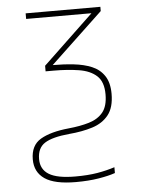

<svg xmlns="http://www.w3.org/2000/svg" viewBox="-54 -571 638 855"><g transform="rotate(-5 265.0 -144.0)"><path d="M251 240Q156 240 112 210Q68 180 68 123Q68 60 113 33.5Q158 7 239 -1Q291 -6 331 -18Q371 -30 393.5 -57.5Q416 -85 416 -138Q416 -194 387 -220.5Q358 -247 307.5 -255Q257 -263 195 -263H159V-288L385 -503H93V-528H427V-509L193 -288Q242 -288 287 -283Q332 -278 367 -263.5Q402 -249 422.5 -218.5Q443 -188 443 -138Q443 -77 416.5 -43.5Q390 -10 344 4.5Q298 19 239 24Q164 31 130 52.5Q96 74 96 124Q96 170 133 192.5Q170 215 251 215Q307 215 348.5 208Q390 201 427 189V215Q399 225 353.5 232.5Q308 240 251 240Z"/></g></svg>

Font: Noto Sans Mono Condensed Thin
Style: Regular
Weight: 100
Width: 3
Designer: Monotype Design Team
Foundry: Monotype Imaging Inc.
Version: Version 2.014; ttfautohint (v1.8.4.7-5d5b)